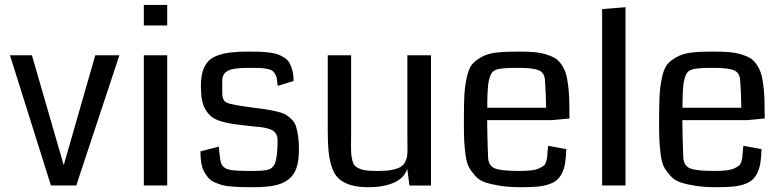

<svg xmlns="http://www.w3.org/2000/svg" viewBox="-20 -763 3222 790"><path d="M471.2 -535.6 293.9 0H189.5L21 -535.6H111.3L242.2 -83.5L372.1 -535.6Z M668 0H571.8V-535.6H668ZM668 -742.7V-658.2H571.8V-742.7Z M1210 -148.4Q1210 -101.6 1199.7 -71.5Q1189.5 -41.5 1165.8 -23.9Q1142.1 -6.3 1108.2 0.5Q1074.2 7.3 1022.5 7.3Q992.2 7.3 973.9 6.8Q955.6 6.3 931.6 4.4Q907.7 2.4 893.6 -1.7Q879.4 -5.9 863 -12.9Q846.7 -20 837.4 -31Q828.1 -42 819.8 -57.1Q811.5 -72.3 808.1 -93Q804.7 -113.8 804.7 -140.1L880.4 -159.7Q884.8 -104 890.6 -89.4Q899.4 -69.3 927.2 -64Q948.2 -59.6 1015.6 -59.6Q1056.2 -59.6 1075.9 -63.2Q1095.7 -66.9 1102.5 -77.1Q1122.1 -93.3 1122.1 -187Q1122.1 -201.2 1116.2 -211.2Q1110.4 -221.2 1102.1 -226.3Q1093.8 -231.4 1078.9 -235.1Q1064 -238.8 1052 -240Q1040 -241.2 1020.5 -243.2Q1001 -245.1 989.3 -246.6Q953.6 -250.5 931.2 -254.2Q908.7 -257.8 885.7 -265.1Q862.8 -272.5 849.9 -283.2Q836.9 -293.9 826.2 -311Q815.4 -328.1 811 -352.1Q806.6 -376 806.6 -409.2Q806.6 -444.3 814 -468.8Q821.3 -493.2 835.4 -509.3Q849.6 -525.4 874.3 -534.4Q898.9 -543.5 929.7 -547.1Q960.4 -550.8 1004.9 -550.8Q1032.7 -550.8 1050.5 -550Q1068.4 -549.3 1089.6 -546.6Q1110.8 -543.9 1124 -539.1Q1137.2 -534.2 1150.6 -525.4Q1164.1 -516.6 1171.4 -503.7Q1178.7 -490.7 1183.3 -472.2Q1188 -453.6 1188 -429.7L1122.6 -409.7Q1120.6 -428.7 1118.9 -439.7Q1117.2 -450.7 1111.3 -460Q1105.5 -469.2 1099.1 -473.1Q1092.8 -477.1 1077.4 -480Q1062 -482.9 1046.4 -483.4Q1030.8 -483.9 1001.5 -483.9Q939 -483.9 916.7 -471.4Q894.5 -459 894.5 -430.7V-380.9Q894.5 -348.6 913.8 -340.1Q933.1 -331.5 1017.1 -320.8Q1025.9 -319.3 1030.3 -318.8Q1064 -314.9 1083.7 -311.5Q1103.5 -308.1 1125.5 -302.5Q1147.5 -296.9 1158.9 -289.3Q1170.4 -281.7 1181.9 -270Q1193.4 -258.3 1198.5 -241.2Q1203.6 -224.1 1206.8 -201.7Q1210 -179.2 1210 -148.4Z M1753.4 0.5H1664.6L1655.8 -68.4Q1643.1 -29.8 1600.3 -11.2Q1557.6 7.3 1496.1 7.3Q1454.1 7.3 1425.3 -1Q1396.5 -9.3 1377.2 -25.1Q1357.9 -41 1347.4 -69.6Q1336.9 -98.1 1332.8 -133.5Q1328.6 -168.9 1328.6 -221.7V-535.6H1424.8V-224.6Q1424.8 -213.9 1424.6 -195.6Q1424.3 -177.2 1424.3 -169.9Q1424.3 -144 1425.3 -129.4Q1426.3 -114.7 1430.4 -100.6Q1434.6 -86.4 1441.4 -79.8Q1448.2 -73.2 1461.9 -67.9Q1475.6 -62.5 1493.4 -61Q1511.2 -59.6 1539.1 -59.6Q1570.3 -59.6 1592.3 -64Q1614.3 -68.4 1627 -75.4Q1639.6 -82.5 1646.2 -94.7Q1652.8 -106.9 1654.8 -118.7Q1656.7 -130.4 1656.7 -147.9Q1656.7 -153.8 1656.5 -167Q1656.2 -180.2 1656.2 -187V-535.6H1753.4Z M2323.2 -275.4Q2264.6 -269.5 2250.5 -268.6H1984.4Q1984.9 -197.8 1988.3 -113.3Q1990.7 -80.6 2016.4 -70.1Q2042 -59.6 2116.2 -59.6Q2144 -59.6 2164.1 -61.8Q2184.1 -64 2196.5 -69.6Q2209 -75.2 2216.1 -80.3Q2223.1 -85.4 2226.6 -96.4Q2230 -107.4 2231 -115Q2231.9 -122.6 2232.9 -137.9Q2233.9 -153.3 2235.4 -163.1L2310.1 -149.4Q2309.1 -115.2 2305.2 -91.6Q2301.3 -67.9 2292 -49.8Q2282.7 -31.7 2270 -21.2Q2257.3 -10.7 2235.8 -3.9Q2214.4 2.9 2188.5 5.1Q2162.6 7.3 2124.5 7.3Q2075.7 7.3 2039.6 1.7Q2003.4 -3.9 1977.8 -12.2Q1952.1 -20.5 1935.5 -39.3Q1918.9 -58.1 1909.4 -75.2Q1899.9 -92.3 1895.5 -125.5Q1891.1 -158.7 1889.9 -185.8Q1888.7 -212.9 1888.7 -260.7Q1888.7 -328.1 1890.4 -365.7Q1892.1 -403.3 1899.9 -441.2Q1907.7 -479 1920.9 -496.1Q1934.1 -513.2 1960 -527.8Q1985.8 -542.5 2021 -546.6Q2056.2 -550.8 2110.4 -550.8Q2147.9 -550.8 2175.3 -548.6Q2202.6 -546.4 2225.6 -539.6Q2248.5 -532.7 2263.4 -523.9Q2278.3 -515.1 2289.8 -498Q2301.3 -481 2307.4 -462.6Q2313.5 -444.3 2317.4 -414.1Q2321.3 -383.8 2322.3 -352.8Q2323.2 -321.8 2323.2 -275.4ZM1984.9 -319.8H2227.1Q2226.1 -382.3 2222.2 -434.1Q2220.2 -463.9 2196.5 -473.9Q2172.9 -483.9 2109.9 -483.9Q2040 -483.9 2021.5 -476.1Q2013.2 -473.6 2007.1 -467.5Q2001 -461.4 1997.1 -450.2Q1993.2 -439 1991 -429.2Q1988.8 -419.4 1987.5 -402.1Q1986.3 -384.8 1985.8 -375.2Q1985.4 -365.7 1985.1 -346.2Q1984.9 -326.7 1984.9 -319.8Z M2553.7 0H2457.5V-725.6L2553.7 -733.4Z M3126.5 -275.4Q3067.9 -269.5 3053.7 -268.6H2787.6Q2788.1 -197.8 2791.5 -113.3Q2793.9 -80.6 2819.6 -70.1Q2845.2 -59.6 2919.4 -59.6Q2947.3 -59.6 2967.3 -61.8Q2987.3 -64 2999.8 -69.6Q3012.2 -75.2 3019.3 -80.3Q3026.4 -85.4 3029.8 -96.4Q3033.2 -107.4 3034.2 -115Q3035.2 -122.6 3036.1 -137.9Q3037.1 -153.3 3038.6 -163.1L3113.3 -149.4Q3112.3 -115.2 3108.4 -91.6Q3104.5 -67.9 3095.2 -49.8Q3085.9 -31.7 3073.2 -21.2Q3060.5 -10.7 3039.1 -3.9Q3017.6 2.9 2991.7 5.1Q2965.8 7.3 2927.7 7.3Q2878.9 7.3 2842.8 1.7Q2806.6 -3.9 2781 -12.2Q2755.4 -20.5 2738.8 -39.3Q2722.2 -58.1 2712.6 -75.2Q2703.1 -92.3 2698.7 -125.5Q2694.3 -158.7 2693.1 -185.8Q2691.9 -212.9 2691.9 -260.7Q2691.9 -328.1 2693.6 -365.7Q2695.3 -403.3 2703.1 -441.2Q2710.9 -479 2724.1 -496.1Q2737.3 -513.2 2763.2 -527.8Q2789.1 -542.5 2824.2 -546.6Q2859.4 -550.8 2913.6 -550.8Q2951.2 -550.8 2978.5 -548.6Q3005.9 -546.4 3028.8 -539.6Q3051.8 -532.7 3066.7 -523.9Q3081.5 -515.1 3093 -498Q3104.5 -481 3110.6 -462.6Q3116.7 -444.3 3120.6 -414.1Q3124.5 -383.8 3125.5 -352.8Q3126.5 -321.8 3126.5 -275.4ZM2788.1 -319.8H3030.3Q3029.3 -382.3 3025.4 -434.1Q3023.4 -463.9 2999.8 -473.9Q2976.1 -483.9 2913.1 -483.9Q2843.3 -483.9 2824.7 -476.1Q2816.4 -473.6 2810.3 -467.5Q2804.2 -461.4 2800.3 -450.2Q2796.4 -439 2794.2 -429.2Q2792 -419.4 2790.8 -402.1Q2789.6 -384.8 2789.1 -375.2Q2788.6 -365.7 2788.3 -346.2Q2788.1 -326.7 2788.1 -319.8Z"/></svg>

Font: Coda
Style: Regular
Weight: 400
Designer: vernon adams
Foundry: vernon adams
Version: Version 2.000; ttfautohint (v0.8) -r 50 -G 200 -x